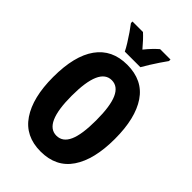

<svg xmlns="http://www.w3.org/2000/svg" viewBox="-272 -1035 1150 1150"><g transform="rotate(45 303.0 -460.0)"><path d="M565 -358Q565 -183 499.5 -86.5Q434 10 303 10Q173 10 107 -87.5Q41 -185 41 -359Q41 -538 108 -631.5Q175 -725 303 -725Q435 -725 500 -629Q565 -533 565 -358ZM199 -358Q199 -124 303 -124Q356 -124 381.5 -181Q407 -238 407 -358Q407 -478 381 -536Q355 -594 303 -594Q199 -594 199 -358ZM237 -770Q228 -789 211 -816.5Q194 -844 175 -871.5Q156 -899 142 -917V-930H231Q262 -902 303 -853Q324 -879 341.5 -897Q359 -915 376 -930H464V-917Q450 -898 432 -871Q414 -844 397 -817Q380 -790 369 -770Z"/></g></svg>

Font: Noto Sans ExtraCondensed ExtraBold
Style: Regular
Weight: 800
Width: 2
Designer: Monotype Design Team
Foundry: Monotype Imaging Inc.
Version: Version 2.013; ttfautohint (v1.8.4.7-5d5b)